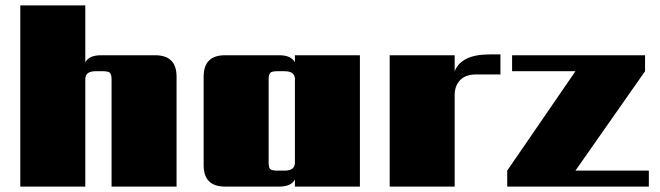

<svg xmlns="http://www.w3.org/2000/svg" viewBox="-20 -689 2436 709"><path d="M353 -485H553Q632 -485 632 -406V0H392V-395Q392 -414 386 -420Q380 -426 361 -426H333Q295 -426 295 -397V0H55V-669H295V-459Q309 -485 353 -485Z M1003 -59H1031Q1069 -59 1069 -88V-397Q1069 -426 1031 -426H1003Q984 -426 978 -420Q972 -414 972 -395V-90Q972 -70 978 -64.5Q984 -59 1003 -59ZM1069 -485H1309V0H1069V-26Q1055 0 1011 0H811Q732 0 732 -79V-406Q732 -485 811 -485H1011Q1055 -485 1069 -459Z M1787 -488H1828V-414H1738Q1699 -414 1679 -393Q1659 -372 1659 -338V0H1419V-485H1659V-426Q1684 -488 1787 -488Z M2376 -59V0H1853V-59L2105 -426H1871V-485H2362V-426L2105 -59Z"/></svg>

Font: Sarpanch Black
Style: Regular
Weight: 900
Designer: Manushi Parikh (Devanagari and Latin), Jyotish Sonowal (Devanagari)
Foundry: Indian Type Foundry
Version: Version 2.004;PS 1.0;hotconv 1.0.78;makeotf.lib2.5.61930; tt